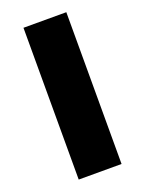

<svg xmlns="http://www.w3.org/2000/svg" viewBox="-135 -771 634 838"><g transform="rotate(-20 181.5 -352.5)"><path d="M82 0V-705H281V0Z"/></g></svg>

Font: Nunito Sans 10pt SemiExpanded Black
Style: Regular
Weight: 900
Width: 6
Designer: Vernon Adams
Foundry: Vernon Adams
Version: Version 3.101;gftools[0.9.27]